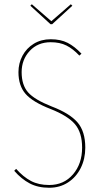

<svg xmlns="http://www.w3.org/2000/svg" viewBox="-20 -876 481 905"><path d="M364 -623 354 -614Q324 -646 293 -661.5Q262 -677 219 -677Q158 -677 120 -636Q82 -595 82 -536Q82 -475 112.5 -440.5Q143 -406 224 -374Q308 -342 345 -299.5Q382 -257 382 -180Q382 -127 360.5 -84Q339 -41 300.5 -16Q262 9 212 9Q159 9 120 -11.5Q81 -32 47 -71L56 -80Q90 -42 126 -23Q162 -4 212 -4Q281 -4 324 -54Q367 -104 367 -180Q367 -251 333.5 -290.5Q300 -330 219 -362Q134 -395 100.5 -433.5Q67 -472 67 -536Q67 -578 86 -613.5Q105 -649 139.5 -670Q174 -691 219 -691Q266 -691 299 -674Q332 -657 364 -623ZM321 -849 226 -762H218L123 -849L130 -856L222 -776L314 -856Z"/></svg>

Font: Fira Sans Compressed Hair
Style: Regular
Weight: 100
Width: 1
Designer: bBox Type GmbH & Carrois Corporate GbR & Edenspiekermann AG
Foundry: bBox Type GmbH & Carrois Corporate GbR & Edenspiekermann AG
Version: Version 4.301